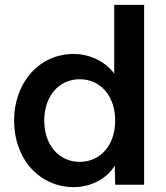

<svg xmlns="http://www.w3.org/2000/svg" viewBox="-20 -760 681 790"><path d="M284 10C360 10 425 -31 452 -79L454 0H573V-740H450V-457C418 -502 355 -538 283 -538C143 -538 38 -422 38 -264C38 -105 143 10 284 10ZM162 -264C162 -364 222 -434 308 -434C394 -434 454 -364 454 -264C454 -164 394 -94 308 -94C222 -94 162 -164 162 -264Z"/></svg>

Font: Easer Grotesk Medium
Style: Regular
Weight: 500
Designer: Boardeaser, Bonnie Shaver-Troup, Thomas Jockin
Foundry: Lexend
Version: Version 1.001;Glyphs 3.1.2 (3151)